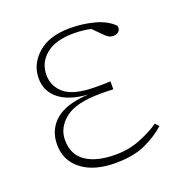

<svg xmlns="http://www.w3.org/2000/svg" viewBox="-98 -581 652 682"><g transform="rotate(-20 227.5 -240.0)"><path d="M227 13Q146 13 99.5 -23Q53 -59 53 -119Q53 -176 93.5 -210.5Q134 -245 218 -249Q147 -254 109.5 -284Q72 -314 72 -363Q72 -416 115 -454.5Q158 -493 238 -493Q285 -493 329.5 -481Q374 -469 399 -443Q402 -429 394 -421.5Q386 -414 375 -414Q363 -414 354.5 -419.5Q346 -425 337 -435L308 -464Q279 -471 244 -471Q174 -471 138 -441Q102 -411 102 -365Q102 -321 136.5 -293Q171 -265 253 -265Q265 -265 278 -265Q291 -265 308 -266V-236Q292 -237 280.5 -237Q269 -237 259 -237Q167 -237 126 -204.5Q85 -172 85 -125Q85 -70 125 -42.5Q165 -15 237 -15Q287 -15 330 -32Q373 -49 405 -71L417 -57Q386 -29 340.5 -8Q295 13 227 13Z"/></g></svg>

Font: Source Serif 4 SmText ExtraLight
Style: Regular
Weight: 200
Designer: Frank Grießhammer
Foundry: Adobe
Version: Version 4.005;hotconv 1.1.0;makeotfexe 2.6.0